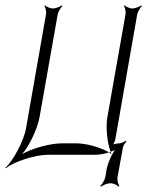

<svg xmlns="http://www.w3.org/2000/svg" viewBox="-53 -582 554 722"><path d="M-33 49 -31 51C-2 26 80 0 127 0H305C319 0 339 -3 357 -9C325 -28 271 -43 234 -43H179C137 -43 66 -24 30 -2C58 -34 89 -101 96 -143L164 -528C166 -538 176 -554 182 -560L180 -562C173 -557 156 -550 146 -550C136 -550 121 -557 116 -562L114 -560C118 -554 122 -538 120 -528L45 -100C37 -53 -4 24 -33 49ZM413 -560C417 -554 421 -538 419 -528L351 -143C344 -105 350 -45 363 -11C368 -13 375 -16 379 -18C375 -13 372 -7 369 -1C368 -1 368 -2 367 -2C368 -1 367 -1 368 0C359 18 351 39 348 54L343 84C341 95 331 111 324 117L327 120C334 114 351 107 362 107C373 107 388 114 393 120L396 117C391 111 387 95 389 84L409 -26C410 -34 418 -46 423 -50L420 -53C415 -49 403 -43 395 -43C389 -43 379 -41 373 -39C376 -45 380 -54 381 -60L463 -528C465 -538 475 -554 481 -560L479 -562C472 -557 455 -550 445 -550C435 -550 420 -557 415 -562ZM357 -9C361 -7 364 -4 367 -2L363 -11C361 -10 359 -10 357 -9Z"/></svg>

Font: Armata Saber
Style: RgIta
Weight: 400
Designer: Jasper
Foundry: Cannot Into Space Fonts
Version: Version 0.970